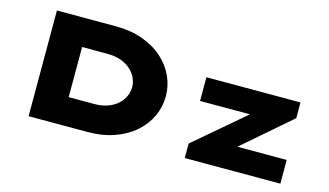

<svg xmlns="http://www.w3.org/2000/svg" viewBox="-82 -964 2106 1228"><g transform="rotate(15 971.0 -350.0)"><path d="M164 0V-700H552Q653 -700 732 -671.5Q811 -643 866 -594Q921 -545 950 -482Q979 -419 979 -350Q979 -280 950 -217Q921 -154 865.5 -105Q810 -56 731 -28Q652 0 552 0ZM380 -133 343 -184H547Q601 -184 640.5 -199Q680 -214 705.5 -238.5Q731 -263 743.5 -292Q756 -321 756 -350Q756 -379 743.5 -408Q731 -437 705.5 -461.5Q680 -486 640.5 -501Q601 -516 547 -516H340L380 -565ZM1198 0V-96L1622 -458L1639 -378H1198V-535H1821V-431L1420 -84L1400 -157H1831V0Z"/></g></svg>

Font: Lexend Zetta Black
Style: Regular
Weight: 900
Designer: Bonnie Shaver-Troup, Thomas Jockin
Foundry: Lexend
Version: Version 1.007